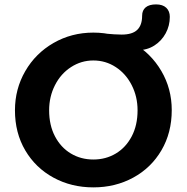

<svg xmlns="http://www.w3.org/2000/svg" viewBox="-20 -824 831 855"><path d="M46.6 -332.8Q46.6 -427.8 92.5 -507.2Q138.4 -586.6 218.5 -632.7Q298.7 -678.8 395.7 -678.8Q492.9 -678.8 572.5 -632.8Q652.2 -586.8 698.5 -507.8Q744.8 -428.8 744.8 -333.6Q744.8 -233 698.9 -154.7Q653 -76.4 573.2 -33Q493.5 10.4 395.7 10.4Q297.9 10.4 218.1 -33Q138.4 -76.4 92.5 -154.3Q46.6 -232.2 46.6 -332.8ZM592.6 -332.8Q592.6 -393.7 566.5 -444.9Q540.4 -496 495.4 -525.3Q450.4 -554.7 395.7 -554.7Q341.8 -554.7 296.4 -525.3Q250.9 -496 224.9 -444.9Q198.8 -393.7 198.8 -332.8Q198.8 -266.3 224.9 -216.7Q250.9 -167.1 295.6 -140.4Q340.2 -113.7 395.7 -113.7Q451.2 -113.7 495.8 -140.4Q540.4 -167.1 566.5 -216.7Q592.6 -266.3 592.6 -332.8ZM488 -671.2Q506 -670.8 521.8 -670Q569.5 -670 591.2 -691.1Q612.9 -712.1 612.9 -753.9Q612.9 -778 628.6 -791.2Q644.4 -804.4 675 -804.4Q704.5 -804.4 720.4 -789.4Q736.2 -774.3 736.2 -748.9Q736.2 -709.5 717.8 -675.6Q699.4 -641.7 667.2 -621.2Q635 -600.7 594.9 -600.7H495L453.3 -674Q470.5 -673.2 488 -671.2Z"/></svg>

Font: SN Pro Thin
Style: Regular
Weight: 200
Designer: Tobias Whetton
Foundry: Supernotes
Version: Version 1.003;Glyphs 3.3 (3324)